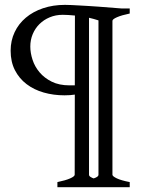

<svg xmlns="http://www.w3.org/2000/svg" viewBox="-20 -650 594 792"><path d="M216.8 122.1V101.1Q250.5 94.2 269.3 85.9Q288.1 77.6 288.1 70.8L288.6 -259.8Q279.8 -258.3 269.5 -257.6Q259.3 -256.8 246.1 -256.8Q200.7 -256.8 160.4 -268.3Q120.1 -279.8 89.6 -303Q59.1 -326.2 41.5 -360.6Q23.9 -395 23.9 -440.9Q23.9 -482.4 40.3 -517.1Q56.6 -551.8 86.4 -576.9Q116.2 -602.1 157.5 -616Q198.7 -629.9 248 -629.9Q258.8 -629.9 274.4 -629.2Q290 -628.4 308.3 -627.4Q326.7 -626.5 346.4 -625.2Q366.2 -624 385.3 -622.6Q430.2 -619.1 480 -615.2H515.1V-594.2Q481.9 -587.4 462.9 -579.1Q443.8 -570.8 443.8 -564V70.8Q443.8 77.1 461.7 85.7Q479.5 94.2 515.1 101.1V122.1ZM288.6 -297.9 289.1 -585.9Q258.8 -588.9 238.8 -588.9Q209.5 -588.9 185.1 -578.6Q160.6 -568.4 142.8 -550.8Q125 -533.2 115 -509.3Q105 -485.4 105 -458Q105 -431.6 114.3 -403.3Q123.5 -375 143.3 -351.6Q163.1 -328.1 193.6 -313Q224.1 -297.9 267.1 -297.9ZM386.2 -565.9Q376.5 -569.3 366.7 -571.8L347.2 -576.7V70.8Q347.2 76.2 354.2 80.3Q361.3 84.5 366.2 85.9Q372.1 84.5 379.2 80.3Q386.2 76.2 386.2 70.8Z"/></svg>

Font: Gentium Plus Phon
Style: Regular
Weight: 400
Designer: J. Victor Gaultney, Annie Olsen, Iska Routamaa, Becca Hirsbrunner
Foundry: SIL International
Version: Version 5.000